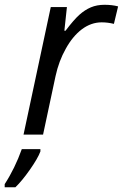

<svg xmlns="http://www.w3.org/2000/svg" viewBox="-70 -565 516 806"><path d="M368.7 -544.9Q400.9 -544.9 425.8 -538.1L408.2 -464.8Q382.3 -471.2 356.9 -471.2Q312.5 -471.2 273.4 -441.9Q234.4 -412.1 206.1 -360.4Q176.8 -308.6 163.1 -245.1L110.8 0H28.8L143.1 -535.2H210.9L200.2 -436H205.1Q240.2 -482.4 263.2 -502.9Q286.1 -523.4 311.5 -534.2Q336.9 -544.9 368.7 -544.9ZM99.6 61V70.8Q88.9 99.6 55.7 147Q22.5 194.3 -5.4 221.2H-50.3V208Q-7.3 141.6 21.5 61Z"/></svg>

Font: OpenSans-Italic
Style: Italic
Weight: 400
Italic angle: -12°
Foundry: Ascender Corporation
Version: Version 1.10